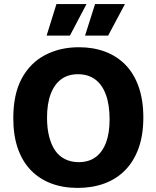

<svg xmlns="http://www.w3.org/2000/svg" viewBox="-20 -905 765 939"><path d="M360 14Q288 14 230 -8Q172 -30 130.5 -73Q89 -116 67 -179.5Q45 -243 45 -327Q45 -445 86.5 -521.5Q128 -598 201 -636Q274 -674 366 -674Q437 -674 495 -652Q553 -630 594.5 -587Q636 -544 658.5 -479.5Q681 -415 681 -331Q681 -244 657.5 -179.5Q634 -115 591.5 -72Q549 -29 490 -7.5Q431 14 360 14ZM365 -112Q414 -112 447.5 -136.5Q481 -161 498.5 -207.5Q516 -254 516 -321Q516 -392 498 -441.5Q480 -491 445.5 -516.5Q411 -542 361 -542Q313 -542 279.5 -517.5Q246 -493 228 -445.5Q210 -398 210 -329Q210 -277 220.5 -236.5Q231 -196 250 -168.5Q269 -141 298.5 -126.5Q328 -112 365 -112ZM322 -731H208L256 -885H403ZM509 -731H396L445 -885H591Z"/></svg>

Font: Bricolage Grotesque 96pt ExtraBold ExtraBold
Style: Regular
Weight: 800
Version: Version 1.001;gftools[0.9.33.dev8+g029e19f]